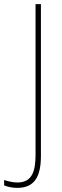

<svg xmlns="http://www.w3.org/2000/svg" viewBox="-81 -734 301 929"><path d="M3 175C87 175 117 119 117 20V-714H91V15C91 97 73 149 3 149C-20 149 -42 143 -61 137V163C-44 170 -22 175 3 175Z"/></svg>

Font: Noto Sans Kannada Condensed Thin
Style: Regular
Weight: 100
Width: 3
Designer: Jelle Bosma - Monotype Design Team
Foundry: Monotype Imaging Inc.
Version: Version 2.005